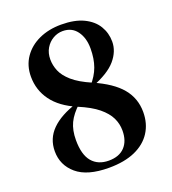

<svg xmlns="http://www.w3.org/2000/svg" viewBox="-140 -865 885 988"><g transform="rotate(-20 302.0 -371.5)"><path d="M288 17Q170 17 112 -32.5Q54 -82 54 -158Q54 -227 102 -275Q150 -323 242 -352V-358L256 -346Q213 -307 194.5 -268Q176 -229 176 -175Q176 -95 208.5 -56.5Q241 -18 300 -18Q357 -18 387.5 -50.5Q418 -83 418 -140Q418 -177 402 -210Q386 -243 348.5 -274Q311 -305 242 -334Q155 -371 112.5 -429Q70 -487 70 -561Q70 -621 101 -666Q132 -711 185.5 -735.5Q239 -760 307 -760Q381 -760 429.5 -736.5Q478 -713 501.5 -674Q525 -635 525 -588Q525 -535 485 -488Q445 -441 351 -405V-402L341 -411Q377 -451 392.5 -494Q408 -537 408 -593Q408 -651 380.5 -688.5Q353 -726 303 -726Q275 -726 250 -711.5Q225 -697 209.5 -671Q194 -645 194 -610Q194 -578 207 -546.5Q220 -515 255 -484Q290 -453 357 -424Q458 -380 504.5 -324Q551 -268 551 -193Q551 -130 520.5 -82.5Q490 -35 431.5 -9Q373 17 288 17Z"/></g></svg>

Font: Noto Serif TC ExtraBold
Style: Regular
Weight: 800
Designer: Ryoko NISHIZUKA 西塚涼子 (kana & ideographs); Frank Grießhammer (Latin, Greek & Cyrillic); Wenlong ZHANG 张文龙 (bopomofo); San
Foundry: Adobe
Version: Version 2.002-H1;hotconv 1.1.0;makeotfexe 2.6.0